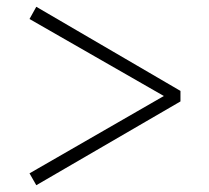

<svg xmlns="http://www.w3.org/2000/svg" viewBox="-20 -642 615 566"><path d="M512 -374 87 -622 67 -586 463 -359 67 -131 87 -96 512 -343Z"/></svg>

Font: Noto Serif KR Light
Style: Regular
Weight: 300
Designer: Ryoko NISHIZUKA 西塚涼子 (kana & ideographs); Frank Grießhammer (Latin, Greek & Cyrillic); Wenlong ZHANG 张文龙 (bopomofo); San
Foundry: Adobe
Version: Version 2.001;hotconv 1.1.0;makeotfexe 2.6.0